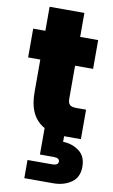

<svg xmlns="http://www.w3.org/2000/svg" viewBox="-104 -749 630 1071"><g transform="rotate(10 211.0 -214.0)"><path d="M292 32Q341 32 381.5 61Q422 90 422 150Q422 211 379.5 240Q337 269 278 269H114V166H255Q270 166 279 160.5Q288 155 288 145Q288 124 255 124H177V-26Q87 -75 87 -213V-398H18V-561H87V-697H284V-561H386V-398H284V-210Q284 -187 294.5 -177Q305 -167 330 -167H387V0H302H292Z"/></g></svg>

Font: DVN-Poppins ExtBd
Style: Regular
Weight: 800
Designer: Ninad Kale (Devanagari), Jonny Pinhorn (Latin)
Foundry: Indian Type Foundry
Version: 4.004